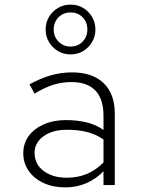

<svg xmlns="http://www.w3.org/2000/svg" viewBox="-20 -803 640 833"><path d="M264 10Q210 10 169 -9Q128 -28 104.5 -61.5Q81 -95 81 -138Q81 -181 104.5 -213Q128 -245 170 -263.5Q212 -282 266 -282Q315 -282 356 -272Q397 -262 429 -239V-301Q429 -374 393.5 -410.5Q358 -447 290 -447Q248 -447 210.5 -435Q173 -423 130 -397L108 -437Q155 -463 200 -476Q245 -489 292 -489Q381 -489 429.5 -442.5Q478 -396 478 -310V0H429V-60Q396 -26 354 -8Q312 10 264 10ZM130 -140Q130 -91 169 -61.5Q208 -32 270 -32Q317 -32 356 -48Q395 -64 429 -98V-198Q395 -221 357 -230.5Q319 -240 271 -240Q208 -240 169 -212Q130 -184 130 -140ZM286 -567Q256 -567 231.5 -581.5Q207 -596 192.5 -620.5Q178 -645 178 -675Q178 -705 192.5 -729.5Q207 -754 231.5 -768.5Q256 -783 286 -783Q317 -783 341 -768.5Q365 -754 379.5 -729.5Q394 -705 394 -675Q394 -645 379.5 -620.5Q365 -596 341 -581.5Q317 -567 286 -567ZM286 -601Q318 -601 338.5 -622.5Q359 -644 359 -675Q359 -707 338.5 -728Q318 -749 286 -749Q255 -749 234 -728Q213 -707 213 -675Q213 -644 234 -622.5Q255 -601 286 -601Z"/></svg>

Font: Red Hat Mono
Style: Regular
Weight: 300
Monospace: yes
Designer: Pentagram, MCKL
Foundry: Pentagram, MCKL
Version: Version 1.023